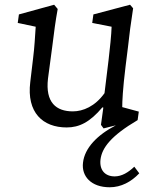

<svg xmlns="http://www.w3.org/2000/svg" viewBox="-20 -530 651 812"><path d="M444 262C492 262 535 239 569 203L548 175C523 199 495 216 465 216C424 216 400 189 405 145C411 95 450 44 562 -22L567 -58L497 -77C497 -101 499 -151 511 -249L521 -329C528 -391 532 -424 543 -495L530 -510L375 -469L370 -433L452 -417C451 -383 445 -326 439 -275L422 -136C382 -80 331 -59 288 -59C218 -59 171 -96 183 -198L201 -333C208 -391 215 -443 224 -492L209 -510L60 -469L55 -433L131 -417C128 -374 126 -331 120 -284L108 -183C92 -54 161 9 262 9C315 9 360 -13 413 -76L417 -75L407 -2L418 13L470 0C391 41 338 96 331 158C324 215 365 262 444 262Z"/></svg>

Font: TPK Tissa Web
Style: Italic
Weight: 400
Italic angle: -7°
Designer: Jacques Le Bailly, Suppakit Chalermlarp | Katatrad Co.,Ltd.
Foundry: Jacques Le Bailly, Cadson Demak Co.,Ltd.
Version: Version 5.000;Glyphs 3.1.2 (3151)